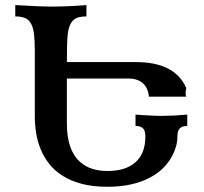

<svg xmlns="http://www.w3.org/2000/svg" viewBox="-20 -713 789 743"><path d="M395.5 9.8Q339.4 9.8 296.6 -1.5Q253.9 -12.7 222.7 -32.5Q191.4 -52.2 170.7 -78.6Q149.9 -105 137.5 -135.3Q125 -165.5 119.9 -198.2Q114.7 -231 114.7 -262.7V-516.1Q114.7 -555.2 111.6 -581.1Q108.4 -606.9 99.9 -622.1Q91.3 -637.2 76.7 -643.3Q62 -649.4 39.1 -649.4V-693.4Q135.7 -687.5 173.8 -687.5Q244.1 -687.5 314.5 -693.4V-649.4Q291.5 -649.4 276.9 -643.6Q248 -631.3 242.2 -581.1Q238.8 -555.2 238.8 -472.7H506.8Q656.7 -472.7 700.7 -372.6Q698.2 -359.4 698.2 -352.5Q698.2 -343.8 700.7 -338.9H556.2Q552.7 -378.9 524.9 -397Q505.9 -409.2 476.6 -409.2H238.8V-234.4Q238.8 -131.3 290.5 -85.9Q329.6 -51.3 395.5 -51.3Q465.3 -51.3 502.9 -84Q542.5 -117.7 542.5 -184.1Q542.5 -204.1 535.6 -213.9Q526.4 -225.6 504.4 -225.6V-269.5Q522 -268.1 535.9 -267.3Q549.8 -266.6 561.8 -265.9Q573.7 -265.1 584.5 -264.9Q595.2 -264.6 606.9 -264.6Q649.4 -264.6 704.6 -269.5V-225.6Q682.6 -225.6 673.8 -213.9Q666.5 -204.6 666.5 -184.1Q666.5 -147.9 646.5 -109.9Q618.7 -58.1 565.9 -28.8Q497.6 9.8 395.5 9.8Z"/></svg>

Font: Kelvinch
Style: Bold
Weight: 700
Designer: Paul James Miller
Foundry: High-Logic / Made with FontCreator
Version: Version 3.501;March 28, 2021;FontCreator 13.0.0.2683 64-bit